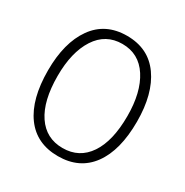

<svg xmlns="http://www.w3.org/2000/svg" viewBox="-150 -749 850 882"><g transform="rotate(30 275.0 -308.0)"><path d="M275 11Q161 11 100 -72.5Q39 -156 39 -308Q39 -455 100 -541Q161 -627 275 -627Q389 -627 450 -541Q511 -455 511 -308Q511 -156 450 -72.5Q389 11 275 11ZM275 -32Q363 -32 411.5 -104Q460 -176 460 -308Q460 -434 411.5 -509Q363 -584 275 -584Q187 -584 138.5 -509Q90 -434 90 -308Q90 -176 138.5 -104Q187 -32 275 -32Z"/></g></svg>

Font: Inconsolata SemiExpanded Light
Style: Regular
Weight: 300
Width: 6
Monospace: yes
Designer: Raph Levien, Cyreal, Brenton Simpson
Foundry: Raph Levien, Cyreal, Google
Version: Version 3.001; ttfautohint (v1.8.2.53-6de2)